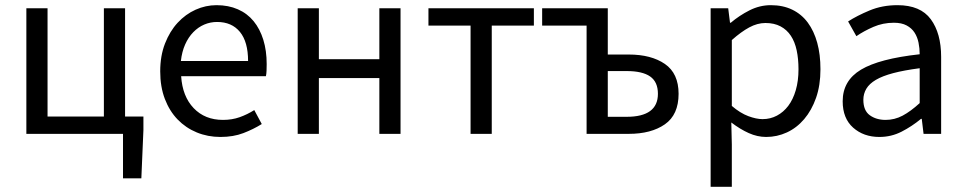

<svg xmlns="http://www.w3.org/2000/svg" viewBox="-20 -518 3733 743"><path d="M82 0V-486H164V-67H382V-486H464V-67H535V-15L527 172H456V0Z M833 12Q784 12 741.5 -5.5Q699 -23 667.5 -55.5Q636 -88 618 -135Q600 -182 600 -242Q600 -302 618.5 -349.5Q637 -397 667.5 -430Q698 -463 737 -480.5Q776 -498 818 -498Q864 -498 900.5 -482Q937 -466 961.5 -436Q986 -406 999 -364Q1012 -322 1012 -270Q1012 -257 1011.5 -244.5Q1011 -232 1009 -223H681Q686 -145 729.5 -99.5Q773 -54 843 -54Q878 -54 907.5 -64.5Q937 -75 964 -92L993 -38Q961 -18 922 -3Q883 12 833 12ZM680 -282H940Q940 -356 908.5 -394.5Q877 -433 820 -433Q794 -433 770.5 -423Q747 -413 728 -393.5Q709 -374 696.5 -346Q684 -318 680 -282Z M1132 0V-486H1214V-289H1448V-486H1530V0H1448V-216H1214V0Z M1801 0V-419H1638V-486H2046V-419H1883V0Z M2250 0V-419H2078V-486H2332V-307H2413Q2500 -307 2553 -270.5Q2606 -234 2606 -155Q2606 -74 2553 -37Q2500 0 2413 0ZM2332 -66H2405Q2526 -66 2526 -155Q2526 -201 2496 -222Q2466 -243 2405 -243H2332Z M2730 205V-486H2798L2805 -430H2808Q2841 -458 2880.5 -478Q2920 -498 2963 -498Q3010 -498 3046 -480.5Q3082 -463 3106 -430.5Q3130 -398 3142.5 -352.5Q3155 -307 3155 -250Q3155 -188 3138 -139.5Q3121 -91 3092 -57Q3063 -23 3025 -5.5Q2987 12 2945 12Q2911 12 2877.5 -3Q2844 -18 2810 -44L2812 41V205ZM2931 -57Q2961 -57 2986.5 -70.5Q3012 -84 3030.5 -108.5Q3049 -133 3059.5 -169Q3070 -205 3070 -250Q3070 -290 3063 -323Q3056 -356 3040.5 -379.5Q3025 -403 3000.5 -416Q2976 -429 2942 -429Q2911 -429 2879.5 -412Q2848 -395 2812 -363V-108Q2845 -80 2876 -68.5Q2907 -57 2931 -57Z M3383 12Q3322 12 3281.5 -24Q3241 -60 3241 -126Q3241 -206 3312 -248.5Q3383 -291 3539 -308Q3539 -331 3534.5 -353Q3530 -375 3519 -392Q3508 -409 3488.5 -419.5Q3469 -430 3439 -430Q3397 -430 3360 -414Q3323 -398 3294 -378L3262 -435Q3296 -457 3345 -477.5Q3394 -498 3453 -498Q3542 -498 3582 -443.5Q3622 -389 3622 -298V0H3554L3547 -58H3544Q3509 -29 3469 -8.5Q3429 12 3383 12ZM3407 -54Q3442 -54 3473 -70.5Q3504 -87 3539 -119V-254Q3478 -246 3436.5 -235Q3395 -224 3369.5 -209Q3344 -194 3332.5 -174.5Q3321 -155 3321 -132Q3321 -90 3346 -72Q3371 -54 3407 -54Z"/></svg>

Font: Processing Sans Pro
Style: Regular
Weight: 400
Designer: Paul D. Hunt
Foundry: Adobe Systems Incorporated
Version: Version 2.020;PS 2.000;hotconv 1.0.86;makeotf.lib2.5.63406